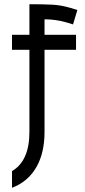

<svg xmlns="http://www.w3.org/2000/svg" viewBox="-20 -743 399 905"><path d="M36.6 142.1V63.5Q118.7 15.6 118.7 -121.6V-508.3H36.6V-579.1H118.7V-723.1Q186 -723.1 227.1 -720.9Q268.1 -718.8 311 -706.1L344.7 -695.8L324.2 -627.9L290.5 -638.2Q240.7 -651.9 193.4 -651.9H189.9V-579.1H338.4V-508.3H189.9V-121.6Q189.9 -23.9 152.8 42.5Q112.8 113.3 36.6 142.1Z"/></svg>

Font: Greenwashing Machine
Style: Regular
Weight: 400
Designer: Tup Wanders
Foundry: Free font, DO NOT SELL
Version: Version 1.00;August 10, 2023;FontCreator 11.5.0.2430 64-bit